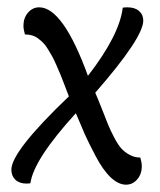

<svg xmlns="http://www.w3.org/2000/svg" viewBox="-20 -494 438 524"><path d="M48 -400Q44 -414 44 -424Q44 -445 56.5 -459.5Q69 -474 87 -474Q152 -474 220 -287Q306 -398 315 -473Q319 -474 328 -474Q348 -474 359.5 -464Q371 -454 371 -438Q371 -391 240 -241Q247 -225 258 -197Q269 -169 275 -154Q281 -139 291.5 -119Q302 -99 311 -89Q320 -79 333.5 -71.5Q347 -64 363 -64Q367 -50 367 -40Q367 -19 354.5 -4.5Q342 10 324 10Q303 10 282 -10Q261 -30 241 -68Q221 -106 211.5 -127.5Q202 -149 187 -185Q72 -59 63 6Q59 7 52 7Q33 7 22 -3.5Q11 -14 11 -31Q11 -81 168 -231Q164 -241 156.5 -261Q149 -281 145 -290.5Q141 -300 134 -316Q127 -332 122.5 -340Q118 -348 111 -359.5Q104 -371 98 -377Q92 -383 84 -389Q76 -395 67 -397.5Q58 -400 48 -400Z"/></svg>

Font: Overlock
Style: Italic
Weight: 400
Designer: Dario Muhafara
Foundry: Dario Manuel Muhafara
Version: Version 1.002